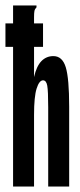

<svg xmlns="http://www.w3.org/2000/svg" viewBox="-25 -685 295 705"><path d="M23 -665H109V-658Q103 -652 101.5 -645Q100 -638 100 -621V-402Q109 -442 127 -460.5Q145 -479 171 -479Q204 -479 216.5 -438Q229 -397 229 -293V0H152V-291Q152 -351 148.5 -370.5Q145 -390 133 -390Q119 -390 109.5 -360Q100 -330 100 -263V0H23ZM-5 -513V-599H133V-513Z"/></svg>

Font: Inconsolata UltraCondensed ExtraBold
Style: Regular
Weight: 800
Width: 1
Monospace: yes
Designer: Raph Levien, Cyreal, Brenton Simpson
Foundry: Raph Levien, Cyreal, Google
Version: Version 3.001; ttfautohint (v1.8.2.53-6de2)